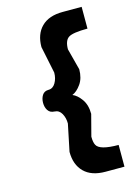

<svg xmlns="http://www.w3.org/2000/svg" viewBox="-128 -855 713 998"><g transform="rotate(-15 228.5 -356.0)"><path d="M414 74H312Q237 74 197.5 34.5Q158 -5 158 -74L188 -219Q188 -249 175 -272.5Q162 -296 137.5 -297Q113 -298 102 -315Q91 -332 91 -355.5Q91 -379 102 -396.5Q113 -414 136.5 -414Q160 -414 174 -438Q188 -462 188 -493L158 -638Q158 -707 197.5 -746.5Q237 -786 312 -786H414V-669Q335 -669 311.5 -653.5Q288 -638 288 -591L318 -476Q318 -428 296 -397Q274 -366 249 -356Q274 -346 296 -315Q318 -284 318 -236L288 -121Q288 -91 296 -76Q312 -43 414 -43Z"/></g></svg>

Font: Viga
Style: Regular
Weight: 400
Designer: Oscar Yáñez
Foundry: Fontstage
Version: Version 1.001